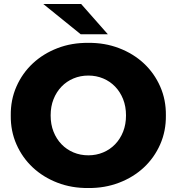

<svg xmlns="http://www.w3.org/2000/svg" viewBox="-20 -929 886 963"><path d="M34 -350Q33 -428 62.5 -495Q92 -562 144.5 -611Q197 -660 268.5 -687.5Q340 -715 423 -714Q505 -715 577 -687.5Q649 -660 701.5 -611Q754 -562 783.5 -495Q813 -428 812 -350Q813 -272 783.5 -205Q754 -138 701.5 -89Q649 -40 577 -12.5Q505 15 423 14Q340 15 268.5 -12.5Q197 -40 144.5 -89Q92 -138 62.5 -205Q33 -272 34 -350ZM612 -350Q612 -395 597.5 -431.5Q583 -468 557.5 -494.5Q532 -521 497.5 -535.5Q463 -550 423 -550Q383 -550 348.5 -535.5Q314 -521 288.5 -494.5Q263 -468 248.5 -431.5Q234 -395 234 -350Q234 -305 248.5 -268.5Q263 -232 288.5 -205.5Q314 -179 348.5 -164.5Q383 -150 423 -150Q463 -150 497.5 -164.5Q532 -179 557.5 -205.5Q583 -232 597.5 -268.5Q612 -305 612 -350ZM197 -909H387L521 -757H385Z"/></svg>

Font: CMG Sans ExtraBold
Style: Regular
Weight: 800
Designer: Julieta Ulanovsky
Foundry: Julieta Ulanovsky
Version: Version 7.200